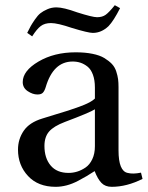

<svg xmlns="http://www.w3.org/2000/svg" viewBox="-20 -702 565 734"><path d="M84 -576.2Q92.8 -593.8 97.4 -602.3Q102.1 -610.8 113.3 -627.2Q124.5 -643.6 134.8 -651.6Q145 -659.7 161.1 -666.7Q177.2 -673.8 195.8 -673.8Q222.7 -673.8 274.9 -654.8Q333.5 -636.2 351.1 -636.2Q371.1 -636.2 384 -645.5Q397 -654.8 418.9 -682.1L439 -670.9Q414.6 -622.6 395 -602.1Q367.7 -576.2 335 -576.2Q317.4 -576.2 254.9 -595.2Q200.2 -613.8 174.8 -613.8Q150.9 -613.8 135.7 -602.3Q120.6 -590.8 103 -563ZM48.8 -129.9Q48.8 -169.9 70.6 -201.9Q92.3 -233.9 142.1 -249Q155.8 -253.4 189.7 -263.7Q223.6 -273.9 241.2 -279.5Q258.8 -285.2 283 -293.9Q307.1 -302.7 321.3 -310.3Q335.4 -317.9 342.8 -325.2V-367.2Q342.8 -396 335.2 -416.5Q327.6 -437 314.7 -447.3Q301.8 -457.5 287.8 -462.2Q273.9 -466.8 257.8 -466.8Q183.6 -466.8 154.8 -369.1Q150.4 -354.5 144 -347.7Q137.7 -340.8 123 -340.8Q105 -340.8 85.9 -353.5Q66.9 -366.2 66.9 -388.2Q66.9 -431.2 127 -466.6Q187 -502 269 -502Q305.7 -502 333.5 -496.3Q361.3 -490.7 378.7 -480.2Q396 -469.7 407.5 -457.8Q418.9 -445.8 424.3 -429.2Q429.7 -412.6 431.4 -399.4Q433.1 -386.2 433.1 -369.1V-127Q433.1 -48.3 467.8 -41Q488.3 -35.6 519 -42L524.9 -18.1Q464.4 12.2 407.2 12.2Q382.3 12.2 367.9 -2.7Q353.5 -17.6 341.8 -47.9Q322.8 -35.6 311.8 -29.1Q300.8 -22.5 278.6 -10.7Q256.3 1 234.9 6.6Q213.4 12.2 192.9 12.2Q125.5 12.2 87.2 -29.1Q48.8 -70.3 48.8 -129.9ZM149.9 -144Q149.9 -97.7 173.6 -69.3Q197.3 -41 242.2 -41Q258.8 -41 274.9 -45.9Q291 -50.8 306.9 -61.5Q322.8 -72.3 332.8 -93.3Q342.8 -114.3 342.8 -143.1V-284.2Q324.2 -272 228 -235.8Q185.5 -219.7 167.7 -199.2Q149.9 -178.7 149.9 -144Z"/></svg>

Font: Heuristica
Style: Regular
Weight: 400
Version: Version 1.0.2